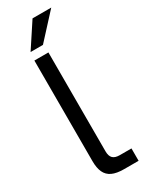

<svg xmlns="http://www.w3.org/2000/svg" viewBox="-236 -955 770 995"><g transform="rotate(-30 149.0 -457.0)"><path d="M146 -720V-128Q146 -100 159 -87Q172 -74 200 -74H270V0H184Q139 0 112.5 -12.5Q86 -25 74 -51Q62 -77 62 -118V-720ZM163 -914H275L141 -768H67Z"/></g></svg>

Font: Aspekta Variable
Style: Regular
Weight: 400
Designer: Ivo Dolenc
Version: Version 2.100